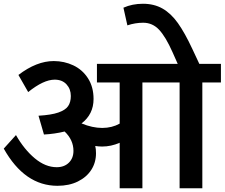

<svg xmlns="http://www.w3.org/2000/svg" viewBox="-20 -1002 1196 1022"><path d="M1156 -563H1057V0H936V-563H738V0H617V-242Q571 -222 524 -222Q505 -222 487 -225Q491 -209 491 -186Q491 -137 466 -98Q441 -59 394.5 -36Q348 -13 286 -13Q111 -13 0 -211L65 -283Q109 -206 165.5 -159Q222 -112 282 -112Q322 -112 346.5 -136Q371 -160 371 -199Q371 -257 324 -302Q271 -289 214 -286L185 -386Q253 -390 290.5 -403Q328 -416 342.5 -437Q357 -458 357 -491Q357 -528 334 -553Q311 -578 271 -578Q212 -578 130 -512L78 -603Q175 -677 266 -677Q322 -677 370.5 -654Q419 -631 448.5 -585Q478 -539 478 -475Q478 -394 414 -345Q472 -321 524 -321Q576 -321 617 -344V-563H496V-662H926L898 -725Q862 -806 827 -843.5Q792 -881 742 -881Q700 -881 658 -867L637 -961Q684 -982 741 -982Q800 -982 845 -956.5Q890 -931 927 -879Q964 -827 1004 -741L1041 -662H1156Z"/></svg>

Font: MartelSansBold
Style: Bold
Weight: 700
Designer: Dan Reynolds and Mathieu Réguer
Foundry: Dan Reynolds and Mathieu Réguer
Version: Version 1.002; ttfautohint (v1.1) -l 5 -r 5 -G 72 -x 0 -D la